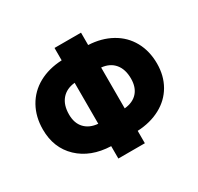

<svg xmlns="http://www.w3.org/2000/svg" viewBox="-152 -890 1101 1069"><g transform="rotate(-30 399.0 -355.5)"><path d="M488.8 -631.3Q572.3 -627.4 636.2 -591.8Q700.2 -556.2 734.9 -493.7Q769.5 -431.2 769.5 -350.6Q769.5 -272.9 734.9 -212.6Q700.2 -152.3 636.2 -117.9Q572.3 -83.5 488.8 -79.6V0H318.4V-79.6Q189.5 -84.5 112.3 -158Q35.2 -231.4 35.2 -349.6Q35.2 -430.7 70.3 -493.7Q105.5 -556.6 169.4 -592Q233.4 -627.4 318.4 -631.3V-710.9H488.8ZM203.1 -349.6Q203.1 -293 233.9 -260.5Q264.6 -228 318.4 -223.6V-486.8Q263.7 -481.4 233.4 -445.8Q203.1 -410.2 203.1 -349.6ZM602.1 -350.6Q602.1 -410.6 572.5 -446Q543 -481.4 488.8 -486.8V-224.1Q543.5 -229.5 572.8 -262.2Q602.1 -294.9 602.1 -350.6Z"/></g></svg>

Font: Roboto Black
Style: Regular
Weight: 900
Designer: Google
Version: Version 2.134; 2016